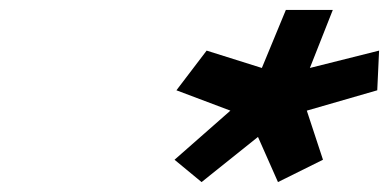

<svg xmlns="http://www.w3.org/2000/svg" viewBox="-20 -880 784 387"><path d="M744.1 -778 604.6 -743 650.8 -860H556.2L507.8 -743L396.5 -778L335.6 -698L444.4 -657L331.8 -558L386.3 -513L500 -604L540.3 -513L631 -558L598.4 -657L740.4 -698Z"/></svg>

Font: Hussar
Style: BdWideOblFour
Weight: 700
Foundry: Cannot Into Space Fonts
Version: Version 2.00